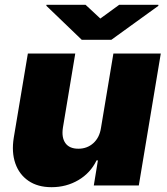

<svg xmlns="http://www.w3.org/2000/svg" viewBox="-20 -767 689 794"><path d="M397.7 -238.6 448.9 -545.5H644.9L554 0H367.9L384.9 -103.7H379.3Q354 -51.5 304.2 -22.2Q254.3 7.1 193.2 7.1Q136 7.1 97.7 -19.2Q59.3 -45.5 43.3 -91.6Q27.3 -137.8 36.9 -197.4L95.2 -545.5H291.2L240.1 -238.6Q234 -198.2 250.5 -175.1Q267 -152 304 -152Q340.6 -152 366.1 -175.1Q391.7 -198.2 397.7 -238.6ZM333.8 -747.2 394.9 -690.3 473 -747.2H634.9V-742.9L440.3 -602.3H318.2L171.9 -742.9V-747.2Z"/></svg>

Font: Inter UI Black
Style: Italic
Weight: 900
Italic angle: -9.39999°
Designer: Rasmus Andersson
Foundry: rsms
Version: 3.2;8d6f07862